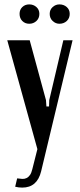

<svg xmlns="http://www.w3.org/2000/svg" viewBox="-20 -678 363 873"><path d="M115 -495 189 -223 191 -194H203L204 -223L268 -495H310L167 101Q149 175 81 175Q65 175 49 171L58 133Q71 135 81.5 135.5Q92 136 101 131.5Q110 127 116.5 117.5Q123 108 127 91L150 0L13 -495ZM69 -615Q69 -634 81.5 -646Q94 -658 113 -658Q132 -658 145.5 -646Q159 -634 159 -615Q159 -595 145.5 -582.5Q132 -570 113 -570Q94 -570 81.5 -582.5Q69 -595 69 -615ZM206 -615Q206 -634 219.5 -646Q233 -658 250 -658Q270 -658 283.5 -646Q297 -634 297 -615Q297 -595 283.5 -582.5Q270 -570 250 -570Q233 -570 219.5 -582.5Q206 -595 206 -615Z"/></svg>

Font: Moniqa Paragraph
Style: Bold
Weight: 700
Designer: Rajesh Rajput
Foundry: Rajesh Rajput
Version: Version 1.000